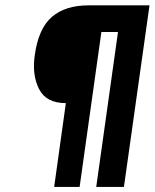

<svg xmlns="http://www.w3.org/2000/svg" viewBox="-20 -708 587 728"><path d="M344.9 0.7H449.9L546.9 -687.7H315.4Q227.9 -687.7 176.9 -644Q125.9 -600.3 111.9 -499.1Q100.9 -424.7 127.8 -370.9Q154.7 -317 229.7 -317L185.4 0.7H281.9L364.4 -586.6H427.4Z"/></svg>

Font: Secuela ExtLt
Style: Italic
Weight: 200
Italic angle: -8°
Designer: Fernando Haro
Foundry: deFharo
Version: Version 1.704